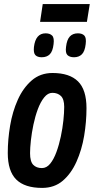

<svg xmlns="http://www.w3.org/2000/svg" viewBox="-20 -909 468 939"><path d="M186 10Q101 10 59.5 -31Q18 -72 18 -161Q18 -226 29.5 -294.5Q41 -363 67 -421Q93 -479 135 -515.5Q177 -552 237 -552Q320 -552 361.5 -511Q403 -470 403 -380Q403 -313 391.5 -244.5Q380 -176 354 -118Q328 -60 287 -25Q246 10 186 10ZM185 -87Q208 -87 225.5 -108.5Q243 -130 256 -165.5Q269 -201 277.5 -241.5Q286 -282 290 -320Q294 -358 294 -386Q294 -424 278 -439.5Q262 -455 236 -455Q214 -455 196 -432.5Q178 -410 165 -375Q152 -340 143.5 -299.5Q135 -259 131 -222Q127 -185 127 -160Q127 -119 142.5 -103Q158 -87 185 -87ZM342 -629Q321 -629 310 -639.5Q299 -650 303 -680Q307 -715 321.5 -730.5Q336 -746 361 -746Q382 -746 392.5 -735Q403 -724 399 -693Q395 -658 380.5 -643.5Q366 -629 342 -629ZM184 -629Q163 -629 153 -639.5Q143 -650 146 -679Q154 -746 203 -746Q224 -746 235 -735Q246 -724 242 -693Q238 -658 223.5 -643.5Q209 -629 184 -629ZM176 -802 189 -889H419L405 -802Z"/></svg>

Font: Georama SemiCondensed SemiBold
Style: Italic
Weight: 600
Width: 4
Italic angle: -9°
Designer: Jean-Baptiste Levee
Foundry: Production Type
Version: Version 1.000